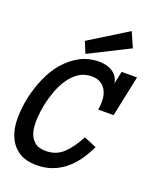

<svg xmlns="http://www.w3.org/2000/svg" viewBox="-164 -962 869 1066"><g transform="rotate(20 271.0 -429.0)"><path d="M458 -194.8Q436 -147.9 408.4 -109.9Q380.9 -71.8 346.9 -44.9Q313 -18.1 272.5 -3.4Q231.9 11.2 184.1 11.2Q117.2 11.2 76.7 -16.4Q36.1 -43.9 16.1 -90.1Q-3.9 -136.2 -3.9 -195.6Q-3.9 -254.9 8.8 -318.8Q22.9 -382.8 48.6 -442.4Q74.2 -502 113 -547.4Q151.9 -592.8 202.4 -620.4Q252.9 -647.9 317.9 -647.9Q338.9 -647.9 359.4 -642.6Q379.9 -637.2 396 -626.2Q412.1 -615.2 422.6 -599.1Q433.1 -583 435.1 -562L451.2 -637.2H542L491.2 -396H399.9Q405.8 -425.8 404.3 -454.8Q402.8 -483.9 391.8 -506.3Q380.9 -528.8 359.4 -543Q337.9 -557.1 305.2 -557.1Q262.2 -557.1 230.2 -536.1Q198.2 -515.1 174.6 -481Q150.9 -446.8 135 -404.3Q119.1 -361.8 109.9 -318.8Q101.1 -275.9 98.6 -232.9Q96.2 -189.9 104.5 -156Q112.8 -122.1 137 -101.1Q161.1 -80.1 204.1 -80.1Q266.1 -80.1 307.6 -119.6Q349.1 -159.2 383.8 -226.1ZM464.8 -781.2 228 -662.1 200.2 -729 426.3 -869.1Z"/></g></svg>

Font: Anonymous Pro
Style: Bold Italic
Weight: 700
Italic angle: -12°
Monospace: yes
Designer: Mark Simonson
Version: Version 1.003